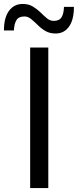

<svg xmlns="http://www.w3.org/2000/svg" viewBox="-59 -954 395 974"><path d="M94 0V-713H186V0ZM223 -784Q193 -784 171 -797Q149 -810 132 -827.5Q114.5 -844.5 98.8 -857.5Q83 -870.5 65 -870.5Q36 -870.5 24.5 -852Q13 -833.5 11.5 -799.5H-39Q-39 -864.5 -13.2 -899.2Q12.5 -934 56.5 -934Q86 -934 107.5 -921Q129 -908 146.5 -891Q163.5 -874 179.2 -861Q195 -848 213.5 -848Q242 -848 253.2 -866.5Q264.5 -885 265.5 -919H316Q316 -853.5 291 -818.8Q266 -784 223 -784Z"/></svg>

Font: Heraclito
Style: Regular
Weight: 400
Designer: Kostas Bartsokas (font) & Cristiano Sobral (main changes)
Foundry: Kostas Bartsokas (font) & Cristiano Sobral (main changes)
Version: Version 1.00;July 8, 2020;FontCreator 13.0.0.2655 64-bit